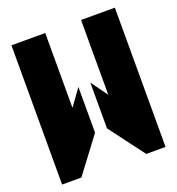

<svg xmlns="http://www.w3.org/2000/svg" viewBox="-128 -804 836 907"><g transform="rotate(-20 290.0 -350.0)"><path d="M380 -324V-700H550V0H453L320 -177V-407ZM200 -700V-324L260 -407V-177L127 0H30V-700Z"/></g></svg>

Font: Promplate
Style: Bold
Weight: 400
Designer: Evgeny Tarasenko
Foundry: Evgeny Tarasenko
Version: Version 1.000